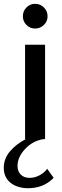

<svg xmlns="http://www.w3.org/2000/svg" viewBox="-63 -737 329 1017"><path d="M58.1 -650.9Q58.1 -678.2 77.1 -697.5Q96.2 -716.8 123 -716.8Q150.4 -716.8 169.7 -697.3Q189 -677.7 189 -650.9Q189 -624 169.7 -605Q150.4 -585.9 123 -585.9Q95.7 -585.9 76.9 -605Q58.1 -624 58.1 -650.9ZM221.2 205.1Q164.6 263.2 76.2 259.8Q22.9 256.8 -10 228.8Q-43 200.7 -43 150.9Q-43 105.5 -12.2 67.1Q18.6 28.8 73.2 0H69.8V-500H175.8V0H167Q110.8 8.8 70.3 51.8Q29.8 94.7 29.8 142.1Q29.8 170.4 46.9 187.7Q64 205.1 94.2 205.1Q120.6 205.1 145.8 191.9Q170.9 178.7 187 157.2Z"/></svg>

Font: Oakes Grotesk Medium
Style: Regular
Weight: 500
Designer: Samuel Oakes
Foundry: Samuel Oakes
Version: Version 1.000;PS 001.000;hotconv 1.0.88;makeotf.lib2.5.64775